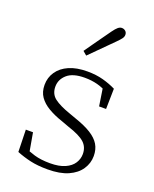

<svg xmlns="http://www.w3.org/2000/svg" viewBox="-143 -836 747 930"><g transform="rotate(20 230.5 -371.5)"><path d="M217 12Q166 12 128.5 3.5Q91 -5 56 -19L53 -133H90L110 -19H78V-53Q103 -40 137 -30Q171 -20 218 -20Q265 -20 295 -33.5Q325 -47 339 -69Q353 -91 353 -116Q353 -152 328.5 -174.5Q304 -197 242 -217L204 -231Q162 -245 130.5 -263.5Q99 -282 81.5 -307Q64 -332 64 -368Q64 -406 84.5 -436Q105 -466 143.5 -483Q182 -500 238 -500Q283 -500 319.5 -490Q356 -480 386 -465L384 -360H348L332 -464H360V-434Q332 -451 301.5 -459Q271 -467 236 -467Q175 -467 145.5 -441Q116 -415 116 -378Q116 -340 143.5 -319Q171 -298 226 -279L262 -266Q312 -249 344 -229Q376 -209 391 -184Q406 -159 406 -125Q406 -88 385 -56.5Q364 -25 322.5 -6.5Q281 12 217 12ZM185 -587Q201 -610 217 -632.5Q233 -655 249 -677.5Q265 -700 280 -721Q293 -739 302.5 -747Q312 -755 322 -755Q333 -755 341 -748Q349 -741 349 -729Q349 -719 342 -709.5Q335 -700 319 -684Q302 -667 283 -648Q264 -629 244.5 -609.5Q225 -590 205 -570Z"/></g></svg>

Font: Source Serif 4 Light
Style: Regular
Weight: 300
Designer: Frank Grießhammer
Foundry: Adobe Systems Incorporated
Version: Version 4.004;hotconv 1.0.116;makeotfexe 2.5.65601